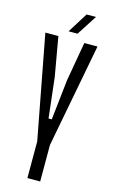

<svg xmlns="http://www.w3.org/2000/svg" viewBox="-142 -1007 621 1058"><g transform="rotate(15 168.0 -477.5)"><path d="M131.3 0V-208.3V-209.3L19.4 -800H93.7L132.8 -576.6L158.9 -347.2H177.3L202.7 -576.6L241.7 -800H316.8L204.2 -208.5V-207.5V0ZM141.2 -840 213.2 -955.2H266.6L192.4 -840Z"/></g></svg>

Font: Big Shoulders Display SC Thin
Style: Regular
Weight: 100
Designer: Patric King
Foundry: XO Type Co
Version: Version 2.002